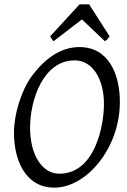

<svg xmlns="http://www.w3.org/2000/svg" viewBox="-20 -846 584 881"><path d="M252 -49C172 -49 118 -137 118 -260C118 -387 178 -569 323 -569C403 -569 457 -486 457 -369C457 -269 416 -49 252 -49ZM344 -630C257 -630 184 -575 126 -497C79 -433 44 -324 44 -237C44 -115 94 15 230 15C376 15 530 -165 530 -378C530 -502 481 -630 344 -630ZM226 -657 356 -757 461 -657C466 -660 470 -663 472 -665L483 -679L389 -826H345L210 -679C218 -665 222 -660 226 -657Z"/></svg>

Font: Temporarium
Style: Italic
Weight: 400
Italic angle: -7°
Version: Version 1.1